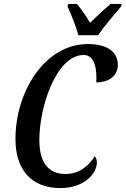

<svg xmlns="http://www.w3.org/2000/svg" viewBox="-20 -951 642 981"><path d="M380 -771H481C514 -819 566 -880 599 -918L602 -931H546C517 -908 472 -866 440 -834C423 -866 393 -907 373 -931H329L325 -918C342 -880 369 -817 380 -771ZM288 10C409 10 475 -63 475 -121C475 -135 470 -147 464 -153C436 -108 389 -62 314 -62C226 -62 181 -123 181 -235C181 -409 269 -670 408 -670C469 -670 475 -586 472 -530C535 -530 582 -562 582 -619C582 -684 531 -726 429 -726C210 -726 59 -484 59 -241C59 -81 143 10 288 10Z"/></svg>

Font: Noto Serif Condensed Semi
Style: Italic
Weight: 600
Width: 3
Italic angle: -12°
Designer: Monotype Design Team
Foundry: Monotype Imaging Inc.
Version: Version 1.901